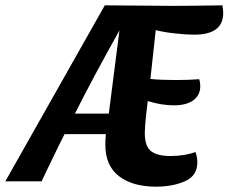

<svg xmlns="http://www.w3.org/2000/svg" viewBox="-64 -680 857 720"><path d="M583 -658Q646 -658 770 -660Q773 -645 773 -631Q773 -550 664 -550Q635 -550 593.5 -554.5Q552 -559 520 -567L500 -384Q532 -380 602 -380Q645 -380 683 -383Q687 -371 687 -357Q687 -323 661 -304Q635 -285 588 -285Q542 -285 490 -301L484 -249Q479 -204 479 -181Q479 -132 502 -113.5Q525 -95 575 -95Q629 -95 669 -110Q676 -92 676 -71Q676 -21 630 -0.5Q584 20 521 20Q433 20 382 -19.5Q331 -59 331 -137Q331 -157 333 -177H178L156 -133Q100 -18 92 0H-44L329 -660ZM384 -566Q287 -393 217 -254H344Z"/></svg>

Font: Sansita
Style: Bold Italic
Weight: 700
Italic angle: -11°
Designer: Pablo Cosgaya
Foundry: Omnibus-Type
Version: Version 1.006